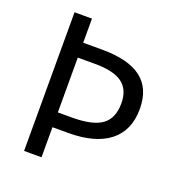

<svg xmlns="http://www.w3.org/2000/svg" viewBox="-129 -822 864 929"><g transform="rotate(20 302.5 -357.0)"><path d="M554.2 -381.8Q554.2 -271.5 480.7 -213.1Q407.2 -154.8 268.1 -154.8H187V0H97.2V-713.9H187V-589.8H283.2Q420.4 -589.8 487.3 -538.3Q554.2 -486.8 554.2 -381.8ZM187 -231H258.8Q366.7 -231 413.8 -265.6Q460.9 -300.3 460.9 -377Q460.9 -447.3 416.5 -480.2Q372.1 -513.2 275.9 -513.2H187Z"/></g></svg>

Font: Noto Sans Historic
Style: Regular
Weight: 400
Designer: Monotype Design Team
Foundry: Monotype Imaging Inc.
Version: Version 0.71 uh